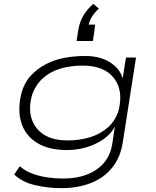

<svg xmlns="http://www.w3.org/2000/svg" viewBox="-20 -791 812 998"><path d="M298 187Q229 187 162.5 171.5Q96 156 54 116L83 73Q111 98 148 111.5Q185 125 225.5 131Q266 137 307 137Q414 137 481.5 90.5Q549 44 563 -40L578 -139H580Q560 -97 519.5 -68.5Q479 -40 429.5 -25.5Q380 -11 329 -11Q233 -11 172.5 -48.5Q112 -86 91 -152Q70 -218 91 -306Q106 -360 138.5 -396Q171 -432 216 -456Q261 -480 313.5 -490Q366 -500 422 -500Q505 -500 558 -463Q611 -426 619 -374H616L635 -492H687L618 -50Q606 27 563 80.5Q520 134 452 160.5Q384 187 298 187ZM332 -61Q392 -61 446 -77Q500 -93 540 -128Q580 -163 597 -219Q622 -322 571.5 -386Q521 -450 409 -450Q348 -450 294.5 -434.5Q241 -419 202 -383.5Q163 -348 145 -292Q119 -191 169.5 -126Q220 -61 332 -61ZM378 -578 387 -635Q394 -678 413.5 -710.5Q433 -743 465 -771L494 -746Q471 -726 457.5 -703.5Q444 -681 439 -655L431 -663H475L463 -578Z"/></svg>

Font: Nunito Sans 7pt Expanded ExtraLight
Style: Italic
Weight: 250
Width: 7
Italic angle: -9°
Designer: Vernon Adams
Foundry: Vernon Adams
Version: Version 3.101;gftools[0.9.27]